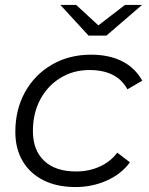

<svg xmlns="http://www.w3.org/2000/svg" viewBox="-20 -751 603 776"><path d="M285 5Q210 5 155.5 -22.5Q101 -50 71.5 -100Q42 -150 42 -218Q42 -308 81 -378.5Q120 -449 189.5 -489.5Q259 -530 348 -530Q421 -530 473.5 -503.5Q526 -477 555 -425L495 -390Q473 -430 434.5 -449Q396 -468 342 -468Q276 -468 224 -436Q172 -404 142.5 -348.5Q113 -293 113 -221Q113 -144 158.5 -101Q204 -58 288 -58Q339 -58 382.5 -77.5Q426 -97 454 -134L505 -95Q471 -48 412 -21.5Q353 5 285 5ZM338 -607 224 -731H288L403 -625H347L485 -731H554L410 -607Z"/></svg>

Font: MOST Montserrat
Style: Italic
Weight: 400
Italic angle: -11.3°
Designer: Julieta Ulanovsky
Foundry: Julieta Ulanovsky
Version: Version 8.000;March 11, 2024;FontCreator 15.0.0.2926 64-bit